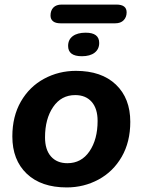

<svg xmlns="http://www.w3.org/2000/svg" viewBox="-20 -810 624 840"><path d="M34 -213Q34 -301 71.5 -366Q109 -431 173 -465.5Q237 -500 312 -500Q424 -500 487 -440Q550 -380 550 -277Q550 -189 512.5 -124Q475 -59 411 -24.5Q347 10 272 10Q160 10 97 -50Q34 -110 34 -213ZM407 -281Q407 -335 381 -364.5Q355 -394 309 -394Q248 -394 212.5 -342Q177 -290 177 -209Q177 -155 203 -125.5Q229 -96 275 -96Q336 -96 371.5 -148Q407 -200 407 -281ZM201 -742Q201 -764 213.5 -777Q226 -790 250 -790H489Q534 -790 534 -756Q534 -735 521 -721.5Q508 -708 484 -708H245Q223 -708 212 -717Q201 -726 201 -742ZM278 -609Q278 -637 298.5 -652Q319 -667 355 -667Q414 -667 414 -622Q414 -595 394 -579.5Q374 -564 338 -564Q278 -564 278 -609Z"/></svg>

Font: SN Pro Bold
Style: Bold Italic
Weight: 700
Italic angle: -9°
Designer: Tobias Whetton
Foundry: Supernotes
Version: Version 1.003